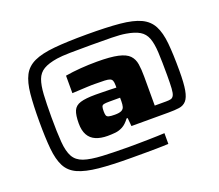

<svg xmlns="http://www.w3.org/2000/svg" viewBox="-131 -882 1340 1176"><g transform="rotate(-20 539.5 -294.0)"><path d="M538 108Q410 108 325.5 99.5Q241 91 191.5 68.5Q142 46 119 1.5Q96 -43 89 -115.5Q82 -188 82 -294Q82 -400 89 -472.5Q96 -545 119 -589.5Q142 -634 191.5 -657Q241 -680 325.5 -688Q410 -696 538 -696Q667 -696 751.5 -688Q836 -680 885 -657Q934 -634 957.5 -589.5Q981 -545 988 -473Q995 -401 995 -294Q995 -212 987 -167.5Q979 -123 961 -103Q943 -83 914.5 -79Q886 -75 844 -75H603L598 -129H591Q568 -98 544.5 -85.5Q521 -73 496.5 -70.5Q472 -68 446 -68Q402 -68 370 -81.5Q338 -95 321.5 -124.5Q305 -154 305 -200Q305 -254 317 -282Q329 -310 363 -320.5Q397 -331 462 -331Q476 -331 501 -330.5Q526 -330 552.5 -329.5Q579 -329 597 -328V-342Q597 -362 593 -372.5Q589 -383 578 -387.5Q567 -392 544 -393Q521 -394 481 -394Q471 -394 459.5 -394Q448 -394 431.5 -393Q415 -392 391 -391Q367 -390 332 -388V-502Q379 -510 432 -514Q485 -518 539 -518Q626 -518 675.5 -507Q725 -496 747 -473Q769 -450 774.5 -415Q780 -380 780 -333V-144H854Q874 -144 885.5 -147Q897 -150 904 -163Q911 -176 913 -207Q915 -238 915 -294Q915 -383 912 -442Q909 -501 895.5 -536.5Q882 -572 851 -590.5Q820 -609 765 -618Q731 -624 674 -625Q617 -626 538 -626Q459 -626 403 -625Q347 -624 316 -619Q259 -610 227 -591Q195 -572 181.5 -535.5Q168 -499 164.5 -440.5Q161 -382 161 -294Q161 -194 166 -131Q171 -68 190.5 -33Q210 2 253.5 17Q297 32 375 36Q400 37 443 38.5Q486 40 539 40Q577 40 610 39.5Q643 39 673.5 38.5Q704 38 730.5 37Q757 36 778 35V105Q761 106 742 106.5Q723 107 697.5 107.5Q672 108 633.5 108Q595 108 538 108ZM532 -175Q561 -175 575 -182Q589 -189 593 -203Q597 -217 597 -239V-262H526Q503 -262 491.5 -259.5Q480 -257 477 -247.5Q474 -238 474 -218Q474 -201 477 -191.5Q480 -182 492.5 -178.5Q505 -175 532 -175Z"/></g></svg>

Font: Saira Expanded ExtraBold
Style: Regular
Weight: 800
Width: 7
Designer: Hector Gatti with collaboration of the Omnibus-Type team
Foundry: Omnibus-Type
Version: Version 1.101